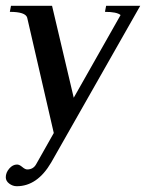

<svg xmlns="http://www.w3.org/2000/svg" viewBox="-24 -460 505 664"><path d="M162 0 70 -399Q64 -419 10 -419L14 -440H156L231 -122L393 -408Q380 -419 339 -419L343 -440H461L153 102Q105 184 34 184Q20 184 8 175Q-4 166 -4 153Q-4 137 8 123Q20 109 35 109Q43 109 53 117.5Q63 126 70 126Q91 126 101 108Z"/></svg>

Font: Judson
Style: Italic
Weight: 400
Italic angle: -9.5°
Version: Version 20110429